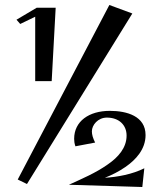

<svg xmlns="http://www.w3.org/2000/svg" viewBox="-20 -737 647 769"><path d="M203 -706H127L46 -658L61 -641L121 -670V-412H187ZM418 -717 51 -18 88 0 510 -683ZM482 -68C524 -97 563 -139 563 -196C563 -272 488 -293 420 -293C336 -293 277 -251 277 -181C277 -172 278 -163 282 -151L361 -166C352 -184 348 -198 348 -211C348 -236 372 -266 408 -266C457 -266 487 -236 487 -194C487 -146 455 -108 411 -78C363 -44 308 -21 256 3L550 12L558 -63C510 -39 451 -28 400 -25C428 -36 456 -50 482 -68Z"/></svg>

Font: Original Surfer
Style: Regular
Weight: 400
Designer: Astigmatic (AOETI)
Foundry: Astigmatic (AOETI)
Version: Version 1.001